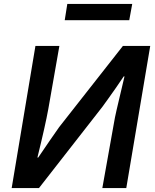

<svg xmlns="http://www.w3.org/2000/svg" viewBox="-20 -950 781 970"><path d="M159 -718H280L224 -399Q209 -316 169 -154H173Q181 -166 233 -242L279 -308L601 -718H739L618 0H497L554 -319Q560 -356 569.5 -396.5Q579 -437 588 -475Q599 -520 609 -564H605Q567 -507 528 -453L497 -410L177 0H39ZM320 -930H648L633 -848H307Z"/></svg>

Font: Nebula Sans Semibold
Style: Regular
Weight: 600
Italic angle: -9°
Designer: Paul D. Hunt for Adobe (as Source Sans)
Foundry: Nebula Entertainment & Broadcasting LLC
Version: Version 1.010